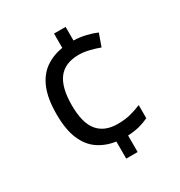

<svg xmlns="http://www.w3.org/2000/svg" viewBox="-173 -845 917 976"><g transform="rotate(-30 286.0 -357.0)"><path d="M353 -644Q391 -643 425.5 -634.5Q460 -626 485 -615L459 -542Q433 -552 400 -560Q367 -568 340 -568Q258 -568 219.5 -517.5Q181 -467 181 -363Q181 -259 220.5 -211.5Q260 -164 336 -164Q380 -164 412.5 -172.5Q445 -181 476 -194V-117Q449 -104 420 -96.5Q391 -89 352 -87V10H285V-90Q226 -99 182.5 -129Q139 -159 115 -216Q91 -273 91 -362Q91 -453 115 -511Q139 -569 183 -600Q227 -631 285 -640V-724H353Z"/></g></svg>

Font: Noto Sans Tifinagh Ghat
Style: Regular
Weight: 400
Designer: JamraPatel
Foundry: JamraPatel LLC
Version: Version 2.006; ttfautohint (v1.8.4.7-5d5b)